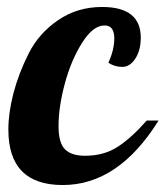

<svg xmlns="http://www.w3.org/2000/svg" viewBox="-20 -525 475 551"><path d="M4 -153Q4 -201 18.5 -257Q33 -313 62 -371Q91 -429 146.5 -467Q202 -505 273 -505Q384 -505 384 -417Q384 -381 368.5 -357Q353 -333 331 -333Q309 -333 291 -345Q308 -382 308 -415Q308 -452 280 -452Q247 -452 215.5 -402Q184 -352 166 -285Q148 -218 148 -163Q148 -115 166.5 -96.5Q185 -78 224 -78Q278 -78 317.5 -103.5Q357 -129 401 -179H435Q320 6 160 6Q4 6 4 -153Z"/></svg>

Font: Lobster Two
Style: Bold Italic
Weight: 700
Designer: Pablo Impallari
Foundry: Pablo Impallari. www.impallari.com
Version: Version 1.006